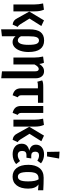

<svg xmlns="http://www.w3.org/2000/svg" viewBox="1144 -2002 1076 3404"><g transform="rotate(90 1682.0 -300.0)"><path d="M309 -285 409 -124Q421 -105 431.5 -94.5Q442 -84 457 -77L416 14Q376 9 349.5 -10Q323 -29 301 -73L185 -281L341 -542L441 -495ZM182 -362V0H59V-370Q59 -450 41 -526L152 -541Q166 -508 174 -468Q182 -428 182 -362Z M902 -266Q902 -188 880.5 -124Q859 -60 819 -22.5Q779 15 726 15Q662 15 623 -38V204L500 218V-284Q500 -416 548.5 -480Q597 -544 698 -544Q798 -544 850 -475Q902 -406 902 -266ZM775 -265Q775 -371 756 -412Q737 -453 698 -453Q657 -453 640 -412Q623 -371 623 -274V-133Q651 -78 697 -78Q733 -78 754 -124Q775 -170 775 -265Z M1368 -392V216L1245 203V-378Q1245 -416 1234.5 -432.5Q1224 -449 1203 -449Q1162 -449 1123 -374V0H1000V-370Q1000 -450 982 -526L1093 -541Q1108 -506 1114 -459Q1140 -501 1171 -522Q1202 -543 1245 -543Q1302 -543 1335 -502Q1368 -461 1368 -392Z M1705 -76 1669 14Q1607 -1 1576.5 -36Q1546 -71 1546 -134V-434H1500Q1474 -434 1461 -432Q1448 -430 1429 -424L1405 -510Q1427 -521 1453 -525Q1479 -529 1530 -529H1802L1803 -435H1669V-145Q1669 -117 1677 -102.5Q1685 -88 1705 -76Z M1982 -145Q1982 -117 1989.5 -102Q1997 -87 2017 -76L1981 14Q1919 -1 1889 -36Q1859 -71 1859 -134V-529H1982Z M2352 -285 2452 -124Q2464 -105 2474.5 -94.5Q2485 -84 2500 -77L2459 14Q2419 9 2392.5 -10Q2366 -29 2344 -73L2228 -281L2384 -542L2484 -495ZM2225 -362V0H2102V-370Q2102 -450 2084 -526L2195 -541Q2209 -508 2217 -468Q2225 -428 2225 -362Z M2876 -489 2828 -424Q2802 -440 2780.5 -447Q2759 -454 2734 -454Q2703 -454 2686 -436.5Q2669 -419 2669 -386Q2669 -353 2686.5 -334.5Q2704 -316 2737 -316H2789L2776 -231H2732Q2691 -231 2673.5 -212Q2656 -193 2656 -153Q2656 -117 2675 -97Q2694 -77 2731 -77Q2758 -77 2782.5 -87Q2807 -97 2835 -117L2889 -48Q2857 -19 2812 -2.5Q2767 14 2714 14Q2631 14 2579.5 -28Q2528 -70 2528 -145Q2528 -204 2560 -236.5Q2592 -269 2653 -281Q2545 -305 2545 -400Q2545 -465 2593 -504Q2641 -543 2718 -543Q2808 -543 2876 -489ZM2669 -818 2791 -810 2753 -596H2673Z M3353 -436 3249 -445Q3324 -395 3324 -262Q3324 -132 3267.5 -58.5Q3211 15 3113 15Q3014 15 2958 -57.5Q2902 -130 2902 -265Q2902 -390 2960.5 -463Q3019 -536 3132 -536Q3237 -536 3353 -529ZM3196 -262Q3196 -395 3158 -447Q3110 -447 3082.5 -430Q3055 -413 3042.5 -374Q3030 -335 3030 -264Q3030 -163 3050 -121Q3070 -79 3113 -79Q3155 -79 3175.5 -121Q3196 -163 3196 -262Z"/></g></svg>

Font: Fira Sans Extra Condensed Medium
Style: Regular
Weight: 500
Width: 1
Designer: Carrois Corporate & Edenspiekermann AG
Foundry: Carrois Corporate GbR & Edenspiekermann AG
Version: Version 4.203